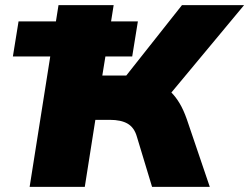

<svg xmlns="http://www.w3.org/2000/svg" viewBox="-20 -725 967 745"><path d="M95 0 175 -506H30L52 -642H197L207 -705H421L411 -642H515L493 -506H389L377 -432H470L686 -705H927L645 -366Q662 -349 677 -324Q692 -299 705 -262L794 0H570L511 -195Q501 -230 475.5 -245Q450 -260 406 -260H350L309 0Z"/></svg>

Font: Winston Black
Style: Italic
Weight: 900
Italic angle: -9°
Designer: Original fonts by Vernon Adams / Changes by Cristiano Sobral
Foundry: VOriginal fonts by Vernon Adams / Changes by Cristiano Sobral
Version: Version 2.503;July 17, 2020;FontCreator 13.0.0.2655 64-bit